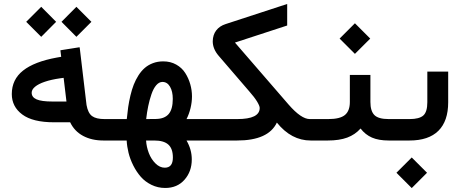

<svg xmlns="http://www.w3.org/2000/svg" viewBox="-20 -704 2306 962"><path d="M288.1 -594.7 362.8 -669.9 438 -594.7 362.8 -519.5ZM111.3 -594.7 186.5 -669.9 261.2 -594.7 186.5 -519.5ZM498 0Q439.5 0 396.2 -23.2Q353 -46.4 331.5 -91.3H250.5Q144 -91.3 91.6 -130.4Q39.1 -169.4 39.1 -232.9Q39.1 -305.7 95.5 -350.3Q151.9 -395 264.2 -415.5L286.6 -419.4L283.7 -442.9L282.7 -452.1L292 -453.6L369.1 -465.8L378.9 -467.3L380.4 -457L413.6 -177.7Q420.9 -137.2 441.4 -122.3Q461.9 -107.4 503.4 -107.4H520.5Q532.7 -107.4 532.7 -57.1V-51.8Q532.7 0 520.5 0ZM313 -195.3 298.8 -314 280.3 -311.5Q236.3 -305.2 204.6 -294.4Q172.9 -283.7 155.8 -269.5Q138.7 -255.4 138.7 -239.3Q138.7 -216.8 163.3 -206.1Q188 -195.3 243.2 -195.3Z M1004.4 0H914.6Q940.9 45.4 940.9 94.7Q940.9 155.3 904.5 196.5Q868.2 237.8 807.6 237.8Q771 237.8 739 222.2Q707 206.5 685.3 181.6Q663.6 156.7 647.7 125Q631.8 93.3 624 61.5Q616.2 29.8 614.7 0H515.1Q502.9 0 502.9 -51.8V-57.1Q502.9 -107.4 515.1 -107.4H615.2Q618.2 -139.2 622.3 -167.5Q626.5 -195.8 633.5 -225.6Q640.6 -255.4 650.1 -279.8Q659.7 -304.2 673.8 -326.4Q688 -348.6 705.6 -363.8Q723.1 -378.9 746.6 -387.7Q770 -396.5 797.9 -396.5Q834.5 -396.5 863 -380.4Q891.6 -364.3 908.2 -338.1Q924.8 -312 933.3 -282Q941.9 -252 941.9 -221.2Q941.9 -192.4 934.6 -162.1Q927.2 -131.8 914.6 -107.4H1004.4Q1016.6 -107.4 1016.6 -57.1V-51.8Q1016.6 0 1004.4 0ZM846.2 85.4Q846.2 41 823.5 20.5Q800.8 0 752.9 0H711.9Q713.9 32.2 725.6 62.7Q737.3 93.3 758.8 114.7Q780.3 136.2 805.7 136.2Q846.2 136.2 846.2 85.4ZM845.7 -208.5Q845.7 -246.1 831.8 -269.8Q817.9 -293.5 793.9 -293.5Q776.9 -293.5 762.7 -276.9Q748.5 -260.3 738.8 -231.7Q729 -203.1 722.7 -172.6Q716.3 -142.1 712.4 -107.4L760.7 -107.9Q804.2 -108.4 825 -132.6Q845.7 -156.7 845.7 -208.5Z M1543.9 0H1536.6Q1439.5 0 1367.2 -89.8Q1324.7 0 1168 0H999Q986.8 0 986.8 -51.8V-57.1Q986.8 -107.4 999 -107.4H1168.9Q1281.2 -107.4 1281.2 -163.1Q1281.2 -173.3 1268.1 -195.1Q1254.9 -216.8 1229 -246.1L1075.7 -424.3Q1045.9 -459 1045.9 -497.1Q1046.4 -529.3 1063.2 -551.5Q1080.1 -573.7 1110.8 -583.5L1418.9 -684.1V-670.9V-583.5V-576.2L1157.2 -490.7L1426.3 -179.7Q1489.3 -107.4 1532.2 -107.4H1543.9Q1556.2 -107.4 1556.2 -57.1V-51.8Q1556.2 0 1543.9 0Z M1938 0H1927.7Q1877.4 0 1843.8 -14.6Q1810.1 -29.3 1786.6 -60.1Q1759.3 -29.3 1719.7 -14.6Q1680.2 0 1622.6 0H1539.1Q1526.9 0 1526.9 -51.8V-57.1Q1526.9 -107.4 1539.1 -107.4H1625Q1683.6 -107.4 1708.3 -127.9Q1732.9 -148.4 1732.9 -192.9V-318.8V-328.6H1742.7H1826.2H1835.9V-318.8V-192.9Q1835.9 -147.5 1856 -127.4Q1876 -107.4 1927.2 -107.4H1938Q1950.2 -107.4 1950.2 -57.1V-51.8Q1950.2 0 1938 0ZM1681.6 -510.7 1758.3 -587.4 1835 -510.7 1758.3 -434.1Z M1933.1 -107.4H2032.2Q2080.6 -107.4 2100.8 -125.2Q2121.1 -143.1 2121.1 -191.9V-335.4V-345.2H2130.9H2215.8H2225.6V-335.4V-191.4Q2225.6 -97.2 2176.5 -48.6Q2127.4 0 2031.7 0H1933.1Q1920.9 0 1920.9 -51.8V-57.1Q1920.9 -107.4 1933.1 -107.4ZM1966.3 161.6 2043 85 2119.6 161.6 2043 238.3Z"/></svg>

Font: Shabnam Medium FD-WOL
Style: Medium-FD-WOL
Weight: 500
Foundry: DejaVu fonts team - Redesigned by Saber Rastikerdar - Based on Vazir font
Version: Version 5.0.1